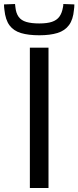

<svg xmlns="http://www.w3.org/2000/svg" viewBox="-66 -938 391 958"><path d="M83 0V-700H176V0ZM130 -762Q76 -762 39 -773Q2 -784 -18.5 -811.5Q-39 -839 -44 -889Q-45 -895 -45.5 -902Q-46 -909 -46 -916L9 -918Q10 -914 10 -909.5Q10 -905 11 -901Q14 -872 27 -854Q40 -836 65.5 -828.5Q91 -821 130 -821Q169 -821 193 -829Q217 -837 230 -854.5Q243 -872 248 -901Q249 -905 249.5 -909.5Q250 -914 250 -918L305 -916Q305 -909 304.5 -902Q304 -895 303 -889Q299 -841 278.5 -813Q258 -785 221 -773.5Q184 -762 130 -762Z"/></svg>

Font: Georama SemiExpanded
Style: Regular
Weight: 400
Width: 6
Designer: Jean-Baptiste Levee
Foundry: Production Type
Version: Version 1.001